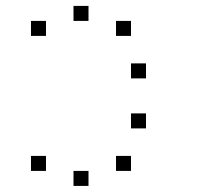

<svg xmlns="http://www.w3.org/2000/svg" viewBox="-20 -653 707 640"><path d="M416.7 -133.3V-83.3H366.7V-133.3ZM275 -83.3V-33.3H225V-83.3ZM133.3 -133.3V-83.3H83.3V-133.3ZM466.7 -275V-225H416.7V-275ZM466.7 -441.7V-391.7H416.7V-441.7ZM416.7 -583.3V-533.3H366.7V-583.3ZM275 -633.3V-583.3H225V-633.3ZM133.3 -583.3V-533.3H83.3V-583.3Z"/></svg>

Font: 0xA000-Boxes
Style: Boxes
Weight: 400
Version: Version 0.1